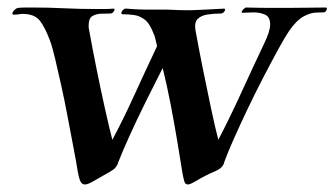

<svg xmlns="http://www.w3.org/2000/svg" viewBox="-20 -474 890 511"><path d="M206 17Q198 17 194 8.5Q190 0 187 -17Q183 -43 175.5 -81.5Q168 -120 160 -163Q152 -206 143 -246.5Q134 -287 126.5 -318.5Q119 -350 113 -366Q100 -401 86 -419Q72 -437 40 -437Q36 -437 30.5 -436Q25 -435 19 -435H17Q13 -435 13 -438Q13 -442 18 -447Q23 -452 28 -453Q38 -454 48 -454Q58 -454 68 -454Q109 -454 150.5 -452Q192 -450 234 -450Q246 -450 258 -450Q270 -450 282 -451Q285 -451 285 -449Q285 -446 281.5 -442Q278 -438 274 -438Q263 -438 249 -437.5Q235 -437 225.5 -431Q216 -425 216 -407Q216 -405 216 -402Q216 -399 217 -395Q226 -345 237 -290.5Q248 -236 259 -186.5Q270 -137 279 -102Q308 -156 338.5 -223Q369 -290 398 -351Q397 -356 394 -368.5Q391 -381 389 -384Q379 -411 365.5 -421.5Q352 -432 337 -434Q322 -436 309 -436H307Q303 -436 303 -439Q303 -443 307.5 -447.5Q312 -452 317 -451Q348 -448 388.5 -448.5Q429 -449 460 -447Q486 -446 518 -448Q550 -450 576 -451Q579 -451 579 -448Q579 -445 575.5 -441.5Q572 -438 567 -438Q550 -438 533 -435.5Q516 -433 506.5 -424Q497 -415 500 -395Q509 -345 520 -290.5Q531 -236 541.5 -186.5Q552 -137 561 -102Q590 -157 622 -227Q654 -297 683 -358Q699 -391 699 -409Q699 -429 685.5 -435Q672 -441 655 -441Q645 -441 639 -440.5Q633 -440 626 -440Q623 -440 623 -442Q623 -444 627.5 -449Q632 -454 635 -454Q674 -453 701.5 -453Q729 -453 745 -453Q774 -453 798 -453.5Q822 -454 847 -454Q850 -454 850 -451Q850 -448 847.5 -444.5Q845 -441 840 -441Q835 -441 820.5 -440.5Q806 -440 787.5 -430Q769 -420 749 -391Q737 -373 719 -340Q701 -307 680 -266.5Q659 -226 639 -184Q619 -142 602.5 -105Q586 -68 577 -43Q574 -27 552 -18Q530 -9 501 8Q486 17 480 17Q473 17 470.5 8.5Q468 0 465 -17Q460 -49 452 -97Q444 -145 434 -197Q424 -249 413 -293Q391 -250 367.5 -202.5Q344 -155 325 -113Q306 -71 295 -43Q291 -27 274.5 -18Q258 -9 229 8Q214 17 206 17Z"/></svg>

Font: Tapestry
Style: Regular
Weight: 400
Designer: Robert E. Leuschke
Foundry: Robert E. Leuschke
Version: Version 1.010; ttfautohint (v1.8.4.7-5d5b)